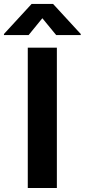

<svg xmlns="http://www.w3.org/2000/svg" viewBox="-80 -947 427 967"><path d="M206.4 0H59.9V-707H206.4ZM133.3 -855.2 64.2 -770.5H-60.1V-775.8L79.1 -927.1H187.4L326.6 -775.8V-770.5H202.8Z"/></svg>

Font: Pretendard Std Variable
Style: Regular
Weight: 400
Designer: Base glyphs from Inter by Rasmus Andersson; Hangeul glyphs from Noto Sans CJK(Source Han Sans) by Jang Soo-young and Kan
Foundry: Kil Hyung-jin
Version: Version 1.309;Glyphs 3.2 (3225)